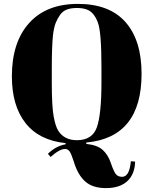

<svg xmlns="http://www.w3.org/2000/svg" viewBox="-20 -731 788 986"><path d="M41 -339Q41 -514 129.5 -612.5Q218 -711 380 -711Q542 -711 624.5 -617.5Q707 -524 707 -352Q707 -25 423 1V8Q480 14 507.5 39Q535 64 549 105.5Q563 147 574 162Q585 177 607 177Q645 177 652 97L674 99Q672 165 633 200Q594 235 524.5 235Q455 235 417 200.5Q379 166 359 99Q346 58 337 46Q328 34 314 34Q286 34 240 75L226 59Q266 19 317 10V4Q181 -10 111 -99Q41 -188 41 -339ZM501 -309V-383Q501 -566 483 -614Q463 -669 426 -682Q405 -690 375 -690Q345 -690 323.5 -682Q302 -674 288 -654Q274 -634 265.5 -612Q257 -590 252 -550Q246 -492 246 -379V-307Q246 -185 255.5 -133.5Q265 -82 279 -60Q310 -11 375 -11Q454 -11 477.5 -77.5Q501 -144 501 -309Z"/></svg>

Font: SVN-Abril Fatface
Style: Regular
Weight: 400
Designer: Veronika Burian, Jos? Scaglione
Foundry: TypeTogether
Version: Version 1.001